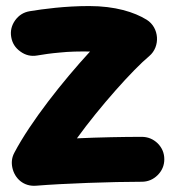

<svg xmlns="http://www.w3.org/2000/svg" viewBox="-20 -541 574 635"><path d="M17.1 -418.5C20.5 -398.4 30.3 -382.8 47.4 -370.6C64 -358.4 82.5 -354 102.5 -357.4C122.1 -360.8 147.9 -364.7 177.7 -367.2C209 -370.6 243.2 -371.1 277.8 -370.6C188 -272.9 81.5 -138.7 27.3 -35.6C19 -20 17.1 -3.4 21 14.2C28.8 49.3 58.1 76.7 99.6 73.2C187.5 65.9 351.6 60.1 448.7 60.1C469.2 60.1 486.8 52.7 501.5 38.1C516.1 23.4 523.4 5.9 523.4 -14.2C523.4 -34.7 516.1 -52.2 501.5 -66.9C486.8 -81.1 469.2 -88.4 448.7 -88.4C388.2 -88.4 308.6 -86.9 234.4 -83.5C309.1 -187 419.9 -311 473.6 -355.5C511.2 -387.2 506.8 -449.7 465.3 -475.6C424.3 -501 360.8 -521 274.9 -521C194.8 -521 122.6 -511.2 78.1 -503.9C58.1 -500.5 42.5 -490.7 30.3 -474.1C18.1 -457 13.7 -438.5 17.1 -418.5Z"/></svg>

Font: Mikhak ExtraBold
Style: Regular
Weight: 800
Designer: Amin Abedi
Version: Version 3.2